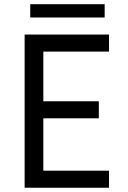

<svg xmlns="http://www.w3.org/2000/svg" viewBox="-20 -882 602 902"><path d="M95.7 0V-719.7H492.2V-639.6H183.6V-406.2H444.3V-326.2H183.6V-80.1H492.2V0ZM122.1 -799.8V-862.3H471.7V-799.8Z"/></svg>

Font: Reddit Mono
Style: Regular
Weight: 400
Monospace: yes
Designer: Stephen Hutchings
Foundry: Reddit
Version: Version 1.014; ttfautohint (v1.8.4.7-5d5b)